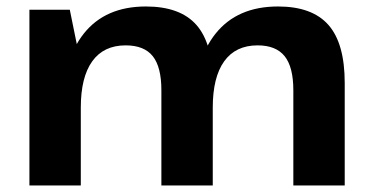

<svg xmlns="http://www.w3.org/2000/svg" viewBox="-20 -570 1142 590"><path d="M881.4 -292.8Q881.4 -364 854.7 -397.3Q828 -430.6 771.5 -430.6Q704.1 -430.6 668.9 -381.6Q633.8 -332.7 633.8 -239.3L576 -157.3V-227.4Q576 -384 642.7 -467Q709.4 -550.1 834.2 -550.1Q939.5 -550.1 989.4 -493.2Q1039.3 -436.3 1039.3 -315V0H881.4ZM70.4 -540H194.5L228.3 -373.8V0H70.4ZM475.9 -292.8Q475.9 -364 449.5 -397.3Q423 -430.6 366 -430.6Q298.6 -430.6 263.4 -381.6Q228.3 -332.7 228.3 -239.3L171.5 -157.3V-227.4Q171.5 -384 237.7 -467Q303.9 -550.1 428.2 -550.1Q534 -550.1 583.9 -493Q633.8 -435.9 633.8 -315V0H475.9Z"/></svg>

Font: Pathway Extreme 8pt Thin
Style: Regular
Weight: 100
Version: Version 1.001;gftools[0.9.26]